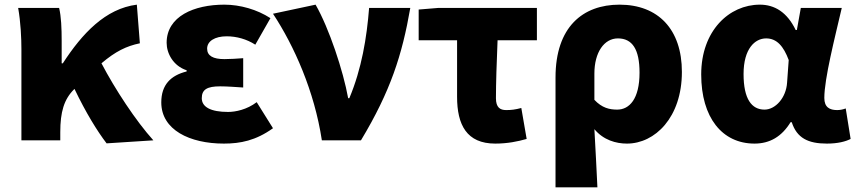

<svg xmlns="http://www.w3.org/2000/svg" viewBox="-20 -603 3678 825"><path d="M72 0H239V-35C239 -122 255 -176 298 -219L300 -221C350 -117 397 -41 438 13L639 0C564 -83 474 -220 416 -331C476 -382 523 -405 581 -417L568 -583C433 -566 333 -459 250 -331H245V-427C245 -481 243 -532 234 -569H58C69 -508 72 -437 72 -392Z M942 14C1013 14 1079 1 1153 -52L1083 -164C1041 -132 992 -122 960 -122C886 -122 847 -143 847 -181C847 -219 871 -232 926 -232C957 -232 992 -229 1025 -227V-353C999 -351 968 -349 944 -349C896 -349 870 -363 870 -394C870 -426 903 -447 954 -447C996 -447 1040 -435 1077 -411L1142 -525C1085 -562 1012 -583 944 -583C814 -583 696 -533 696 -419C696 -374 724 -320 782 -301V-296C714 -279 673 -239 673 -163C673 -45 795 14 942 14Z M1363 0H1531C1658 -211 1708 -367 1743 -569H1566C1556 -441 1534 -307 1481 -181H1476C1455 -298 1394 -482 1336 -583L1153 -544C1244 -406 1331 -211 1363 0Z M2108 14C2160 14 2205 5 2243 -6L2220 -139C2194 -132 2176 -130 2155 -130C2129 -130 2111 -141 2111 -181C2111 -242 2114 -336 2118 -430H2287V-569H1864L1779 -562V-430H1944V-187C1944 -67 1985 14 2108 14Z M2367 202H2547C2543 120 2539 38 2534 -48C2573 -1 2627 14 2674 14C2794 14 2910 -98 2910 -294C2910 -477 2808 -583 2642 -583C2484 -583 2367 -487 2367 -270ZM2632 -132C2599 -132 2567 -139 2534 -174V-287C2534 -378 2576 -438 2635 -438C2697 -438 2728 -391 2728 -291C2728 -177 2684 -132 2632 -132Z M3222 14C3288 14 3339 -16 3377 -78H3382C3404 -10 3452 14 3533 14C3580 14 3614 5 3635 -6L3614 -137C3601 -132 3588 -130 3577 -130C3545 -130 3522 -142 3522 -182C3522 -265 3567 -440 3597 -569H3421L3404 -474H3399C3362 -551 3308 -583 3245 -583C3113 -583 2993 -471 2993 -283C2993 -98 3083 14 3222 14ZM3265 -132C3210 -132 3175 -177 3175 -285C3175 -394 3224 -438 3272 -438C3318 -438 3347 -404 3369 -345L3362 -248C3358 -183 3312 -132 3265 -132Z"/></svg>

Font: Noto Sans JP Black
Style: Regular
Weight: 900
Designer: Ryoko NISHIZUKA 西塚涼子 (kana, bopomofo & ideographs); Paul D. Hunt (Latin, Greek & Cyrillic); Sandoll Communications 산돌커뮤니
Foundry: Adobe
Version: Version 2.002;hotconv 1.0.116;makeotfexe 2.5.65601